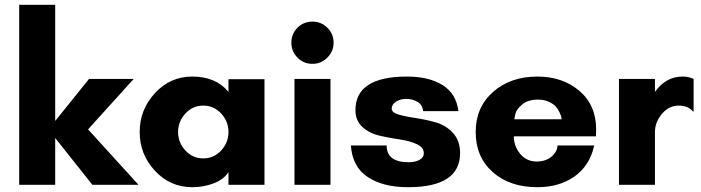

<svg xmlns="http://www.w3.org/2000/svg" viewBox="-20 -770 2920 800"><path d="M210 -195V0H60V-750H210V-266L351 -441H537L347 -231L557 0H365Z M901.5 -143Q932 -176 932 -220Q932 -264 901.5 -297Q871 -330 827 -330Q783 -330 752.5 -297Q722 -264 722 -220Q722 -176 752.5 -143Q783 -110 827 -110Q871 -110 901.5 -143ZM1082 -440V0H932V-53Q911 -21 869 -5.5Q827 10 781 10Q689 10 625.5 -58.5Q562 -127 562 -220Q562 -313 625.5 -382Q689 -451 781 -451Q880 -451 932 -387V-440Z M1194 -592Q1194 -629 1219.5 -654.5Q1245 -680 1282 -680Q1318 -680 1344 -654.5Q1370 -629 1370 -592Q1370 -556 1344 -530Q1318 -504 1282 -504Q1245 -504 1219.5 -530Q1194 -556 1194 -592ZM1357 0H1207V-441H1357Z M1890 -307H1743Q1740 -334 1719 -346Q1698 -358 1672 -358Q1649 -358 1630.5 -346.5Q1612 -335 1612 -317Q1612 -301 1641.5 -292.5Q1671 -284 1712.5 -278Q1754 -272 1796 -260Q1838 -248 1867.5 -216Q1897 -184 1897 -132Q1897 10 1680 10Q1576 10 1512 -32.5Q1448 -75 1442 -164H1591Q1591 -94 1683 -94Q1710 -94 1728 -104Q1746 -114 1746 -131Q1746 -156 1716.5 -169.5Q1687 -183 1645.5 -189Q1604 -195 1562 -204.5Q1520 -214 1490.5 -240.5Q1461 -267 1461 -311Q1461 -451 1676 -451Q1767 -451 1824 -415.5Q1881 -380 1890 -307Z M2123 -273H2320Q2320 -276 2319 -281.5Q2318 -287 2311.5 -301.5Q2305 -316 2295.5 -326.5Q2286 -337 2266.5 -346Q2247 -355 2222 -355Q2180 -355 2155.5 -334.5Q2131 -314 2127 -294ZM2464 -230Q2464 -226 2463.5 -216Q2463 -206 2463 -202H2121Q2121 -161 2147.5 -129Q2174 -97 2216 -97Q2254 -97 2278 -117.5Q2302 -138 2303 -164H2456Q2437 -79 2373.5 -34.5Q2310 10 2219 10Q2104 10 2033 -53Q1962 -116 1962 -220Q1962 -323 2034.5 -387Q2107 -451 2219 -451Q2324 -451 2394 -391.5Q2464 -332 2464 -230Z M2808 -330Q2767 -330 2738 -295.5Q2709 -261 2709 -220V0H2559V-441H2709V-387Q2754 -451 2825 -451Q2850 -451 2870 -441V-305H2868Q2847 -330 2808 -330Z"/></svg>

Font: Puffins on Iceburgs(2)
Style: on-Iceburgs-Bold
Weight: 700
Version: Version 1.0